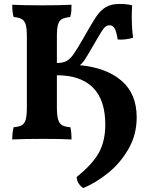

<svg xmlns="http://www.w3.org/2000/svg" viewBox="-20 -703 753 972"><path d="M672 -109Q672 -21 630.5 51Q589 123 527.5 172.5Q466 222 402 249Q388 241 378.5 226Q369 211 368 193Q448 129 480.5 70Q513 11 513 -72Q513 -198 450 -260Q387 -322 268 -322V-160Q268 -119 274 -98.5Q280 -78 294 -69.5Q308 -61 336 -59Q342 -38 342 3Q291 0 200 0Q104 0 42 3Q42 -33 49 -59Q77 -61 91 -69.5Q105 -78 110.5 -98.5Q116 -119 116 -160V-517Q116 -558 110.5 -577.5Q105 -597 91.5 -605.5Q78 -614 49 -617Q42 -639 42 -679Q93 -676 195 -676Q282 -676 342 -679Q342 -662 341 -646Q340 -630 335 -617Q307 -614 293 -606Q279 -598 273.5 -578Q268 -558 268 -517V-384Q297 -384 315.5 -393.5Q334 -403 351.5 -427.5Q369 -452 400 -506Q445 -586 466.5 -618Q488 -650 515 -666.5Q542 -683 585 -683Q623 -683 649 -676Q647 -642 647 -621Q647 -557 654 -512Q614 -500 576 -503Q569 -546 559.5 -560.5Q550 -575 535 -575Q523 -575 513.5 -567.5Q504 -560 490 -537Q476 -514 457 -481Q425 -425 411 -403.5Q397 -382 384 -373Q519 -360 595.5 -294Q672 -228 672 -109Z"/></svg>

Font: Vollkorn SC
Style: Bold
Weight: 700
Designer: Friedrich Althausen
Foundry: Friedrich Althausen
Version: Version 4.015